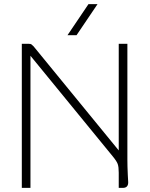

<svg xmlns="http://www.w3.org/2000/svg" viewBox="-20 -913 729 933"><path d="M601 -64Q603 -36 603 -27Q603 0 577 0H557V-74Q557 -102 552 -116Q547 -130 528 -153L128 -642V0H86V-700H121Q129 -700 132.5 -697.5Q136 -695 143 -688L557 -182V-700H599V-137Q599 -106 601 -64ZM410 -893H454L352 -742H308Z"/></svg>

Font: Krub ExtraLight
Style: Regular
Weight: 275
Designer: Ekaluck Peanpanawate
Foundry: Cadson Demak Co.,Ltd.
Version: Version 1.000; ttfautohint (v1.6)